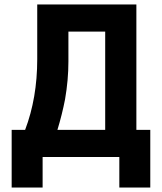

<svg xmlns="http://www.w3.org/2000/svg" viewBox="-20 -700 722 856"><path d="M92 -121Q146 -263 146 -436V-680H588V-121H650V136H512V0H170V136H32V-121ZM285 -426Q285 -343 270 -257Q257 -190 236 -121H449V-559H285Z"/></svg>

Font: Titillium Web[RUS by Daymarius]
Style: Bold
Weight: 700
Designer: Cyrillization by Daymarius
Foundry: Cyrillization by Daymarius
Version: Version 1.002 September 11, 2018